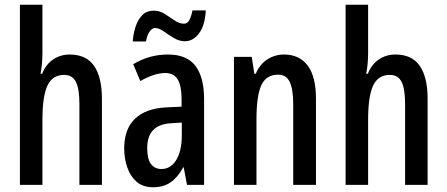

<svg xmlns="http://www.w3.org/2000/svg" viewBox="-20 -846 1885 810"><path d="M159 -624Q159 -576 151 -535H158Q173 -574 204 -595Q235 -616 274 -616Q344 -616 377 -568Q410 -520 410 -429V-66H315V-407Q315 -472 300 -501Q285 -530 251 -530Q201 -530 180 -484.5Q159 -439 159 -341V-66H64V-826H159Z M689 -616Q768 -616 804.5 -568Q841 -520 841 -428V-66H769L755 -140H753Q730 -98 700 -77Q670 -56 626 -56Q583 -56 556.5 -79Q530 -102 517 -139.5Q504 -177 504 -220Q504 -302 550 -345.5Q596 -389 682 -393L746 -396V-429Q746 -484 729.5 -511Q713 -538 677 -538Q632 -538 572 -504L542 -575Q609 -616 689 -616ZM702 -326Q601 -321 601 -221Q601 -175 617 -154Q633 -133 661 -133Q700 -133 723.5 -171Q747 -209 747 -276V-329ZM540 -671Q542 -702 551.5 -732Q561 -762 579.5 -781.5Q598 -801 629 -801Q654 -801 675.5 -787Q697 -773 717 -759.5Q737 -746 756 -746Q771 -746 779 -761.5Q787 -777 792 -802H848Q845 -739 820 -705.5Q795 -672 760 -672Q736 -672 713 -686Q690 -700 670 -714Q650 -728 634 -728Q622 -728 611 -712.5Q600 -697 596 -671Z M1178 -616Q1243 -616 1278 -569.5Q1313 -523 1313 -429V-66H1217V-407Q1217 -469 1202.5 -500Q1188 -531 1153 -531Q1103 -531 1082.5 -486.5Q1062 -442 1062 -341V-66H967V-606H1042L1053 -535H1059Q1076 -575 1108 -595.5Q1140 -616 1178 -616Z M1533 -624Q1533 -576 1525 -535H1532Q1547 -574 1578 -595Q1609 -616 1648 -616Q1718 -616 1751 -568Q1784 -520 1784 -429V-66H1689V-407Q1689 -472 1674 -501Q1659 -530 1625 -530Q1575 -530 1554 -484.5Q1533 -439 1533 -341V-66H1438V-826H1533Z"/></svg>

Font: Noto Sans Malayalam UI ExtraCondensed Medium
Style: Regular
Weight: 500
Width: 2
Designer: Jelle Bosma - Monotype Design Team
Foundry: Monotype Imaging Inc.
Version: Version 2.104; ttfautohint (v1.8.4.7-5d5b)